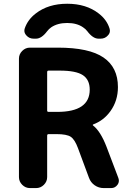

<svg xmlns="http://www.w3.org/2000/svg" viewBox="-20 -1004 690 1004"><path d="M234.4 -302.7Q226.6 -302.7 226.6 -294.9V-78.1Q226.6 -54.7 209.5 -37.6Q192.4 -20.5 168.9 -20.5H136.7Q113.3 -20.5 96.2 -37.6Q79.1 -54.7 79.1 -78.1V-697.3Q79.1 -720.7 96.2 -737.8Q113.3 -754.9 136.7 -754.9H282.2Q446.3 -754.9 521.5 -703.1Q596.7 -651.4 596.7 -548.8Q596.7 -477.5 557.6 -422.9Q522.5 -374 467.8 -353.5Q465.8 -353.5 465.3 -351.1Q464.8 -348.6 466.8 -347.7Q505.9 -317.4 537.1 -236.3L598.6 -74.2Q601.6 -66.4 601.6 -59.6Q601.6 -47.9 594.7 -38.1Q582 -20.5 561.5 -20.5H522.5Q496.1 -20.5 475.1 -35.2Q454.1 -49.8 445.3 -74.2L387.7 -229.5Q371.1 -274.4 350.1 -288.6Q329.1 -302.7 275.4 -302.7ZM292 -634.8H234.4Q226.6 -634.8 226.6 -627V-425.8Q226.6 -418.9 234.4 -418.9H279.3Q449.2 -418.9 449.2 -535.2Q449.2 -586.9 413.6 -610.8Q377.9 -634.8 292 -634.8ZM552.7 -855.5Q554.7 -848.6 554.7 -842.8Q554.7 -829.1 543.9 -818.4Q529.3 -801.8 505.9 -801.8H495.1Q465.8 -801.8 436.5 -840.8Q427.7 -852.5 414.1 -861.3Q381.8 -883.8 331.5 -883.8Q281.2 -883.8 248 -861.3Q235.4 -852.5 226.6 -840.8Q197.3 -801.8 168 -801.8H156.2Q132.8 -801.8 118.2 -818.4Q107.4 -830.1 107.4 -842.8Q107.4 -849.6 109.4 -855.5Q125 -901.4 167 -933.6Q232.4 -984.4 331.5 -984.4Q430.7 -984.4 496.1 -933.6Q538.1 -901.4 552.7 -855.5Z"/></svg>

Font: Gen Jyuu Gothic Bold
Style: Bold
Weight: 700
Designer: [Source Han Sans]
Ryoko NISHIZUKA  (kana & ideographs); Paul D. Hunt (Latin, Greek & Cyrillic); Wenlong ZHANG  (bopomofo
Version: Version 1.002.20150607